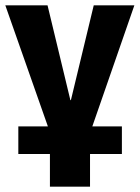

<svg xmlns="http://www.w3.org/2000/svg" viewBox="-32 -523 526 723"><path d="M156 180V57H37V-47H187L155 -28L-12 -503H147L233 -146H235L321 -503H474L308 -25L276 -47H427V57H307V180Z"/></svg>

Font: Nunito Sans 7pt Condensed ExtraBold
Style: Regular
Weight: 800
Width: 3
Designer: Vernon Adams
Foundry: Vernon Adams
Version: Version 3.101;gftools[0.9.27]